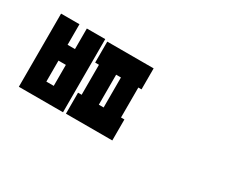

<svg xmlns="http://www.w3.org/2000/svg" viewBox="-57 -1010 1034 832"><g transform="rotate(30 460.0 -594.0)"><path d="M192 -490V-595H155V-490ZM192 -674V-777H284V-411H63V-777H155V-674ZM402 -667V-517H426V-667ZM513 -517H530V-412H298V-517H316V-667H297V-772H529V-667H513Z"/></g></svg>

Font: Noto Sans Korean Bold
Style: Bold
Weight: 700
Designer: Ryoko NISHIZUKA  (kana & ideographs); Paul D. Hunt (Latin, Greek & Cyrillic); Wenlong ZHANG  (bopomofo); Sandoll Communi
Foundry: Adobe Systems Incorporated
Version: Version 1.000;PS 1;hotconv 1.0.78;makeotf.lib2.5.61930